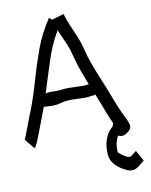

<svg xmlns="http://www.w3.org/2000/svg" viewBox="-115 -726 802 1019"><g transform="rotate(-10 286.0 -216.0)"><path d="M551 126 583 184Q569 194 556 205.5Q543 217 527 222Q510 226 493.5 220.5Q477 215 457 202Q409 170 402 130Q401 123 400.5 115Q400 107 400 100Q400 59 414 27.5Q428 -4 452 -23Q454 -34 458 -40Q445 -66 434.5 -94Q424 -122 413 -150L389 -210V-204Q381 -204 372 -202.5Q363 -201 352 -200Q345 -199 338.5 -199Q332 -199 324 -199Q308 -199 291 -200Q274 -201 258 -201Q251 -201 244.5 -200.5Q238 -200 233 -199Q217 -198 198.5 -192.5Q180 -187 157 -187Q144 -187 132.5 -188Q121 -189 110 -189Q107 -181 104 -173Q101 -165 98 -157Q74 -94 60 -57.5Q46 -21 38 -3.5Q30 14 24 19L-20 -35Q-19 -36 -13 -50.5Q-7 -65 1 -86.5Q9 -108 17 -129Q25 -150 31 -165.5Q37 -181 38 -182Q67 -259 89.5 -338.5Q112 -418 141 -497Q170 -576 219 -649L234 -637L299 -656Q307 -625 321 -594Q335 -563 349 -528Q366 -488 375.5 -448Q385 -408 399 -371Q416 -325 436 -277Q456 -229 475 -179Q486 -150 497.5 -122Q509 -94 523 -66Q538 -37 543 -18.5Q548 0 533 14Q511 35 492 35Q481 35 472 29Q454 62 454 100Q454 104 454 108Q454 112 455 117Q455 117 464.5 125.5Q474 134 487 142Q495 147 503.5 150Q512 153 517 151Q524 148 530.5 142Q537 136 551 126ZM345 -263Q350 -264 355.5 -264.5Q361 -265 366 -266Q359 -285 351.5 -304Q344 -323 337 -342Q322 -382 312.5 -421.5Q303 -461 288 -497Q280 -516 270.5 -536Q261 -556 253 -577Q210 -504 184.5 -422.5Q159 -341 132 -257Q139 -259 145 -260Q151 -261 157 -261Q171 -261 187.5 -260.5Q204 -260 224 -263Q232 -264 240.5 -264.5Q249 -265 258 -265Q275 -265 292 -264Q309 -263 324 -263Z"/></g></svg>

Font: Syne
Style: Italic
Weight: 400
Italic angle: -9°
Designer: Lucas Descroix
Foundry: Bonjour Monde
Version: Version 2.000; ttfautohint (v1.8.3)